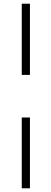

<svg xmlns="http://www.w3.org/2000/svg" viewBox="-20 -850 276 1030"><path d="M96.7 -448.2V-830.1H140.6V-448.2ZM96.7 160.2V-219.7H140.6V160.2Z"/></svg>

Font: Gothic A1 ExtraLight
Style: Regular
Weight: 275
Designer: HanYang I&C Co.,Ltd.
Foundry: HanYang I&C Co.,Ltd.
Version: Version 2.50